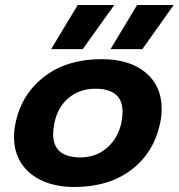

<svg xmlns="http://www.w3.org/2000/svg" viewBox="-20 -731 713 766"><path d="M290 -711H436L310 -535H184ZM527 -711H673L548 -535H421ZM36 -184Q36 -212 42 -240Q66 -356 157 -425.5Q248 -495 385 -495Q497 -495 561 -441.5Q625 -388 625 -297Q625 -270 619 -240Q594 -122 504 -53.5Q414 15 276 15Q205 15 150.5 -9Q96 -33 66 -78Q36 -123 36 -184ZM464 -240Q469 -267 469 -285Q469 -377 360 -377Q298 -377 254 -340.5Q210 -304 197 -240Q192 -213 192 -196Q192 -103 301 -103Q362 -103 406 -140.5Q450 -178 464 -240Z"/></svg>

Font: Prompt Semibold
Style: Italic
Weight: 600
Italic angle: -12°
Designer: Katatrad Team
Foundry: CadsonDemak
Version: Version 1.000